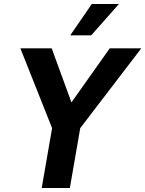

<svg xmlns="http://www.w3.org/2000/svg" viewBox="-20 -942 728 962"><path d="M241 -300 82 -700H239L338 -429L530 -700H688L382 -300L330 0H189ZM440 -922H576L437 -765H332Z"/></svg>

Font: KoHo
Style: Bold Italic
Weight: 700
Italic angle: -10°
Version: Version 1.000; ttfautohint (v1.6)